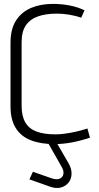

<svg xmlns="http://www.w3.org/2000/svg" viewBox="-20 -730 506 986"><path d="M224 -10V-1L295 124Q309 147 305.5 164Q302 181 286.5 187.5Q271 194 246 186L149 152L131 191L235 228Q268 240 293 233Q318 226 332.5 207Q347 188 347.5 162.5Q348 137 333 110L268 -2V-7ZM397 -639 414 -677Q379 -694 337.5 -702Q296 -710 252 -710Q189 -710 140 -689.5Q91 -669 62.5 -625Q34 -581 34 -510V-184Q34 -116 60.5 -73Q87 -30 137.5 -10Q188 10 260 10Q303 10 348.5 1.5Q394 -7 442 -23L429 -70Q398 -60 368.5 -53.5Q339 -47 313 -43.5Q287 -40 265 -40Q207 -40 168.5 -54Q130 -68 110.5 -100.5Q91 -133 91 -186V-514Q91 -568 113 -600Q135 -632 175.5 -646Q216 -660 272 -660Q301 -660 333.5 -655Q366 -650 397 -639Z"/></svg>

Font: AdventPro_ExpandedRegular
Style: ExpandedRegular
Weight: 400
Width: 7
Designer: VivaRado, Andreas Kalpakidis
Foundry: VivaRado, Andreas Kalpakidis
Version: Version 3.000